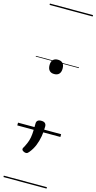

<svg xmlns="http://www.w3.org/2000/svg" viewBox="-182 -929 677 1347"><g transform="rotate(15 156.5 -255.0)"><path d="M156 -415Q133 -415 121 -428.5Q109 -442 109 -467Q109 -493 121 -506Q133 -519 156 -519Q180 -519 192 -506Q204 -493 204 -467Q204 -442 192 -428.5Q180 -415 156 -415ZM108 171Q99 171 88.5 165Q78 159 78 150Q78 146 80.5 141Q83 136 87 130Q101 103 108 81.5Q115 60 117.5 31.5Q120 3 120 -46Q120 -60 128.5 -67.5Q137 -75 155 -75Q174 -75 182.5 -66.5Q191 -58 191 -44Q191 -6 185 29Q179 64 166 96.5Q153 129 130 157Q126 162 121 166.5Q116 171 108 171ZM0 365H313V375H0ZM0 -20H313V0H0ZM0 -505H313V-500H0ZM0 -885H313V-875H0Z"/></g></svg>

Font: Playwrite AT Guides
Style: Regular
Weight: 400
Designer: Veronika Burian, José Scaglione
Foundry: TypeTogether
Version: Version 1.003